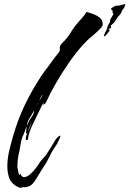

<svg xmlns="http://www.w3.org/2000/svg" viewBox="-20 -865 618 916"><path d="M78 31Q73 31 68 28Q63 25 58 23Q32 8 23.5 -17.5Q15 -43 15 -70Q15 -108 24 -146Q33 -184 44 -221Q66 -297 100 -367.5Q134 -438 178 -504Q185 -515 192.5 -525Q200 -535 208 -545Q216 -555 223 -565.5Q230 -576 237 -585L251 -603Q255 -607 258 -611.5Q261 -616 264 -620Q266 -626 266 -629Q265 -632 265 -638Q265 -648 278 -661Q284 -667 288.5 -671.5Q293 -676 296 -680Q302 -687 307.5 -695Q313 -703 318 -711Q323 -719 328.5 -727Q334 -735 339 -742Q346 -750 353 -758.5Q360 -767 367 -774Q374 -782 380.5 -790Q387 -798 392 -808Q409 -804 427 -797Q445 -790 457.5 -779Q470 -768 470 -749Q470 -742 464 -734Q443 -712 419 -692Q406 -682 395 -671Q384 -660 374 -649Q343 -615 310 -567.5Q277 -520 248 -470Q219 -420 200 -378L195 -370L187 -365V-371L189 -378Q183 -368 178 -358Q173 -348 168 -337L147 -294Q138 -276 129.5 -257Q121 -238 116 -218Q115 -215 115 -211Q115 -206 114 -203Q114 -197 107 -197Q103 -197 103 -201Q103 -216 111 -232Q110 -231 109 -229.5Q108 -228 106 -227Q104 -231 104 -232V-233Q104 -246 108 -260Q103 -255 102 -250Q100 -243 97.5 -235.5Q95 -228 91 -220Q87 -213 85 -205.5Q83 -198 81 -191L75 -158Q74 -150 72 -141.5Q70 -133 68 -125Q63 -98 63 -74Q63 -72 63 -69Q63 -66 64 -63Q65 -60 65 -57Q65 -54 66 -50L69 -39Q70 -37 70 -34Q70 -31 71 -29Q73 -34 80 -35V-30Q84 -26 86 -23Q89 -20 94 -20Q108 -20 123 -33Q138 -46 151 -63Q164 -80 170 -91Q174 -96 178 -101Q182 -106 186 -110Q191 -114 194.5 -119Q198 -124 202 -129Q223 -161 241 -192Q243 -196 245 -199Q247 -202 249 -204L257 -212Q263 -218 265 -218Q268 -218 268 -214Q268 -213 263 -201Q258 -189 254 -184L255 -183Q244 -167 234 -151Q224 -135 216 -118Q208 -101 198.5 -85Q189 -69 178 -53Q168 -38 158 -20.5Q148 -3 136.5 10.5Q125 24 107 27Q105 28 102 28Q99 28 97 28H87Q83 31 78 31ZM153 -361Q157 -365 159.5 -369.5Q162 -374 164 -379Q169 -386 173 -393Q177 -400 181 -407H182L183 -411Q180 -411 175 -402Q173 -397 171 -392.5Q169 -388 167 -384L158 -369ZM121 -301Q109 -284 109 -264Q115 -284 126 -300L137 -317Q141 -324 143 -336L142 -337Q132 -318 121 -301ZM116 -243Q118 -247 118 -247Q123 -258 126.5 -268Q130 -278 131 -288Q130 -279 123 -264Q116 -251 116 -243ZM479 -692Q475 -691 476.5 -697.5Q478 -704 489 -724Q491 -727 491 -730Q491 -733 492 -736Q495 -742 498 -748.5Q501 -755 505 -760Q507 -762 506 -763Q505 -764 504 -766Q505 -771 511 -780.5Q517 -790 521 -797Q522 -800 519 -801.5Q516 -803 517 -807Q520 -812 514.5 -816Q509 -820 510 -824Q511 -826 518 -830Q525 -834 526 -835Q528 -835 531 -836.5Q534 -838 539 -838Q548 -838 554 -839.5Q560 -841 566 -843Q575 -846 577 -845Q579 -844 577.5 -841.5Q576 -839 575 -837Q574 -835 574 -833Q574 -831 572 -828Q568 -821 566.5 -820.5Q565 -820 561 -812Q560 -810 559 -806Q558 -802 555 -799L547 -789L541 -783Q540 -782 540.5 -781.5Q541 -781 539 -779Q535 -772 532.5 -768.5Q530 -765 528 -763Q528 -763 524 -757Q520 -754 518 -751.5Q516 -749 513 -747Q509 -744 507 -739Q506 -738 508 -738.5Q510 -739 510 -737Q510 -737 510 -734.5Q510 -732 509 -730Q508 -729 506.5 -730.5Q505 -732 504 -731Q503 -731 503 -730Q503 -729 501 -728Q495 -720 499.5 -723Q504 -726 503 -724Q505 -721 500 -715Q495 -709 493 -706Q490 -702 486 -697.5Q482 -693 479 -692Z"/></svg>

Font: Water Brush
Style: Regular
Weight: 400
Designer: Robert E. Leuschke
Foundry: Robert E. Leuschke
Version: Version 1.010; ttfautohint (v1.8.4.7-5d5b)